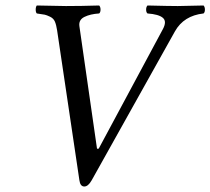

<svg xmlns="http://www.w3.org/2000/svg" viewBox="-20 -667 766 699"><path d="M617 -553Q649 -610 721 -618Q726 -622 726 -632Q726 -642 721 -647Q647 -645 627 -645Q597 -645 517 -647Q512 -642 512 -632Q512 -622 517 -618Q558 -615 573 -602Q588 -589 573 -561L340 -127Q336 -123 333 -127L269 -572Q266 -595 287.5 -605.5Q309 -616 341 -618Q346 -622 346 -632Q346 -642 341 -647Q275 -645 220 -645Q194 -645 114 -647Q110 -642 110 -632Q110 -622 114 -618Q136 -615 143 -613.5Q150 -612 162.5 -606Q175 -600 180 -588Q185 -576 188 -556L269 -11Q272 12 287 12Q301 12 314 -11Z"/></svg>

Font: Linux Libertine O
Style: Italic
Weight: 400
Italic angle: -12°
Designer: Philipp H. Poll
Foundry: Philipp H. Poll
Version: Version 5.1.6